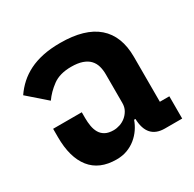

<svg xmlns="http://www.w3.org/2000/svg" viewBox="-131 -707 870 859"><g transform="rotate(-30 304.0 -277.0)"><path d="M238 12Q150 12 105 -44.5Q60 -101 60 -206V-249H208V-219Q208 -197 211.5 -177Q215 -157 224 -141.5Q233 -126 249.5 -117Q266 -108 292 -108Q308 -108 324.5 -113.5Q341 -119 354.5 -130Q368 -141 377 -157Q386 -173 386 -194V-342Q386 -365 380.5 -384.5Q375 -404 361.5 -418.5Q348 -433 325 -441Q302 -449 268 -449Q209 -449 173 -422.5Q137 -396 114 -363L19 -446Q38 -474 62.5 -496Q87 -518 118 -533.5Q149 -549 188.5 -557.5Q228 -566 279 -566Q406 -566 470 -510.5Q534 -455 534 -347V-115H583V0H494Q404 0 401 -103H394Q386 -80 372 -59.5Q358 -39 338.5 -23Q319 -7 294 2.5Q269 12 238 12Z"/></g></svg>

Font: IBM-Poppins
Style: Poppins-Bold
Weight: 700
Designer: Mike Abbink, Paul van der Laan, Pieter van Rosmalen, Ben Mitchell, Mark Frömberg
Foundry: Bold Monday
Version: Version 1.1